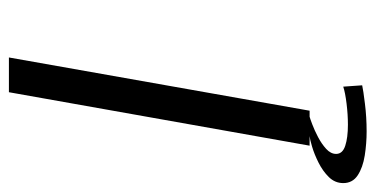

<svg xmlns="http://www.w3.org/2000/svg" viewBox="-227 -489 843 431"><g transform="rotate(-90 194.5 -273.5)"><path d="M83 0 203 -675H281L161.5 0ZM115 128Q88 128 61 123.8Q34 119.5 16.5 108Q-1 96.5 -1 75.5Q-1 57 12.5 43.2Q26 29.5 45 20Q64 10.5 81 5.5Q98 0.5 104.5 0H148Q144 1 130.8 6Q117.5 11 102.2 19Q87 27 75.8 37.2Q64.5 47.5 64.5 59.5Q64.5 74 82.8 80Q101 86 130 86Q152.5 86 177.2 83Q202 80 215.5 75.5L218.5 118Q207.5 120.5 177.2 124.2Q147 128 115 128Z"/></g></svg>

Font: Anybody UltraExpanded Light
Style: Italic
Weight: 300
Width: 9
Italic angle: -10°
Designer: Tyler Finck
Foundry: Etcetera Type Company
Version: Version 1.010; ttfautohint (v1.8.3) -l 8 -r 50 -G 200 -x 14 